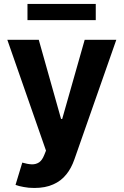

<svg xmlns="http://www.w3.org/2000/svg" viewBox="-20 -747 626 972"><path d="M153.8 204.6Q124 204.6 100.1 199.7Q74.7 195.3 58.6 189L92.8 76.2Q119.1 84 141.1 85Q162.1 85.4 178.2 74.7Q193.4 64 203.6 38.6L212.9 15.6L17.1 -545.4H176.3L289.1 -145H294.9L408.7 -545.4H568.8L356.9 59.1Q340.8 105.5 315.9 135.7Q289.1 169.4 249.5 186.5Q210 204.6 153.8 204.6ZM119.1 -727.1H464.8V-645H119.1Z"/></svg>

Font: My Font
Style: Bold
Weight: 500
Designer: Rasmus Andersson
Foundry: rsms
Version: Version 0.001